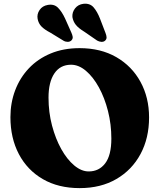

<svg xmlns="http://www.w3.org/2000/svg" viewBox="-20 -973 842 1013"><path d="M400 -719Q511.5 -719 593.8 -671.5Q676 -624 721.2 -541.2Q766.5 -458.5 766.5 -353.5Q766.5 -244.5 721.5 -160.5Q676.5 -76.5 594.2 -28.5Q512 19.5 400.5 19.5Q288 19.5 206 -28Q124 -75.5 79.5 -160Q35 -244.5 35 -355Q35 -430.5 60 -496.5Q85 -562.5 132.2 -612.5Q179.5 -662.5 247.2 -690.8Q315 -719 400 -719ZM567.5 -241.5Q567.5 -317 549.8 -387Q532 -457 501.8 -512Q471.5 -567 433.5 -599.2Q395.5 -631.5 355 -631.5Q298 -631.5 267 -585.8Q236 -540 236 -458Q236 -380.5 254.5 -310.5Q273 -240.5 303.5 -186Q334 -131.5 371.8 -100Q409.5 -68.5 448 -68.5Q502.5 -68.5 535 -111.2Q567.5 -154 567.5 -241.5ZM507.5 -875 536.5 -799.5Q541.5 -787 542.2 -776.8Q543 -766.5 534.5 -758.5Q526.5 -751.5 514.8 -752.2Q503 -753 492.5 -759L425 -805.5Q394.5 -824 380.2 -841.8Q366 -859.5 362 -883Q360 -908 376 -928.8Q392 -949.5 420.5 -953Q454.5 -956.5 473.8 -934.2Q493 -912 507.5 -875ZM323.5 -875 356.5 -801Q362 -789 363.5 -778.8Q365 -768.5 357 -760Q349.5 -752.5 337.8 -752.2Q326 -752 315.5 -758L246 -800.5Q214.5 -817 198.8 -833.2Q183 -849.5 178.5 -873.5Q174 -898.5 188.8 -920.2Q203.5 -942 232 -947Q265.5 -953 286.2 -932Q307 -911 323.5 -875Z"/></svg>

Font: Fraunces 9pt SuperSoft
Style: Bold
Weight: 700
Version: Version 1.000;[b76b70a41]